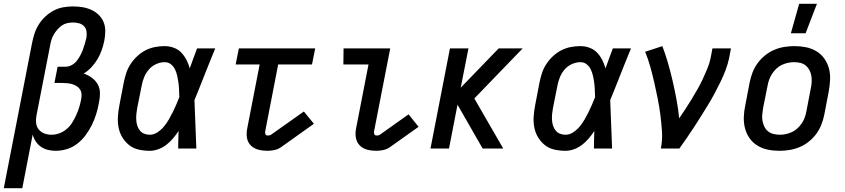

<svg xmlns="http://www.w3.org/2000/svg" viewBox="-51 -786 4471 1016"><path d="M-31 210 119 -560Q124 -585 132 -609.5Q140 -634 154.5 -657Q169 -680 189.5 -699Q210 -718 234 -730.5Q258 -743 284 -747.5Q310 -752 335 -752Q361 -752 385.5 -748Q410 -744 432 -734Q454 -724 471 -707.5Q488 -691 497 -669.5Q506 -648 506 -622Q506 -596 501 -571Q496 -546 487.5 -521.5Q479 -497 465.5 -474Q452 -451 433.5 -431Q415 -411 392 -397Q415 -389 435 -374.5Q455 -360 466.5 -339Q478 -318 478 -292Q478 -266 472 -240Q467 -211 458 -182Q449 -153 435.5 -125.5Q422 -98 403 -72Q384 -46 358.5 -26Q333 -6 303 3Q273 12 244 12Q222 12 202 7Q182 2 166 -9Q150 -20 138.5 -37Q127 -54 122 -74L67 210ZM221 -73Q242 -73 263 -80.5Q284 -88 301.5 -103Q319 -118 331 -137Q343 -156 352 -176Q361 -196 367.5 -216.5Q374 -237 378 -258Q381 -272 380.5 -286Q380 -300 373.5 -311Q367 -322 356.5 -329Q346 -336 333.5 -340Q321 -344 307 -345.5Q293 -347 279 -347H237L254 -433H296Q312 -433 327.5 -441Q343 -449 354 -462.5Q365 -476 373 -491Q381 -506 387 -521.5Q393 -537 397.5 -553Q402 -569 406 -585Q409 -602 407 -618.5Q405 -635 394.5 -646.5Q384 -658 368 -662.5Q352 -667 335 -667Q320 -667 304.5 -663.5Q289 -660 276 -651Q263 -642 252 -629Q241 -616 233 -602Q225 -588 220.5 -573Q216 -558 214 -544L142 -175Q138 -155 140 -135.5Q142 -116 153.5 -101.5Q165 -87 183 -80Q201 -73 221 -73Z M742 12Q711 12 682.5 5.5Q654 -1 632.5 -18Q611 -35 596.5 -59Q582 -83 576.5 -111Q571 -139 573 -169.5Q575 -200 581 -230L604 -350Q609 -375 617 -399.5Q625 -424 640 -447Q655 -470 675.5 -489Q696 -508 719.5 -520Q743 -532 769 -537Q795 -542 820 -542Q846 -542 869.5 -533Q893 -524 909 -507Q925 -490 936 -468.5Q947 -447 953 -424Q962 -450 972 -476.5Q982 -503 992 -530H1088Q1072 -491 1056.5 -452.5Q1041 -414 1026 -376L1025 -373Q1013 -343 1001.5 -314Q990 -285 978 -256Q981 -192 983 -128Q985 -64 988 0H892Q892 -23 892.5 -46.5Q893 -70 894 -93Q881 -73 865 -54Q849 -35 829.5 -20Q810 -5 787 3.5Q764 12 742 12ZM742 -73Q763 -73 782.5 -86Q802 -99 816.5 -116.5Q831 -134 842 -153Q853 -172 863 -192Q873 -212 881.5 -232Q890 -252 898 -272Q897 -291 896.5 -310Q896 -329 893.5 -347.5Q891 -366 887 -384Q883 -402 875.5 -418Q868 -434 854 -445.5Q840 -457 820 -457Q798 -457 775.5 -447Q753 -437 737 -418.5Q721 -400 712 -378Q703 -356 699 -334L675 -214Q672 -198 670.5 -182Q669 -166 670 -150.5Q671 -135 675.5 -121Q680 -107 689 -95.5Q698 -84 712 -78.5Q726 -73 742 -73Z M1364 12Q1339 12 1316 6Q1293 0 1276.5 -16Q1260 -32 1256 -56Q1252 -80 1257 -105L1323 -445H1196L1213 -530H1617L1600 -445H1421L1352 -89Q1351 -82 1354 -75.5Q1357 -69 1364 -69Q1369 -69 1373.5 -69.5Q1378 -70 1383 -73L1557 -196L1610 -131L1436 -7Q1420 4 1401 8Q1382 12 1364 12Z M1940 12Q1915 12 1892 6Q1869 0 1853 -16Q1837 -32 1832.5 -56Q1828 -80 1833 -105L1899 -445H1766L1767 -530H2014L1928 -89Q1927 -82 1930 -75.5Q1933 -69 1941 -69Q1945 -69 1950 -69.5Q1955 -70 1959 -73L2111 -181L2164 -115L2012 -7Q1996 4 1977 8Q1958 12 1940 12Z M2503 0 2370 -232 2325 0H2227L2330 -530H2428L2387 -322L2588 -530H2715L2459 -265L2612 0Z M2942 12Q2911 12 2882.5 5.5Q2854 -1 2832.5 -18Q2811 -35 2796.5 -59Q2782 -83 2776.5 -111Q2771 -139 2773 -169.5Q2775 -200 2781 -230L2804 -350Q2809 -375 2817 -399.5Q2825 -424 2840 -447Q2855 -470 2875.5 -489Q2896 -508 2919.5 -520Q2943 -532 2969 -537Q2995 -542 3020 -542Q3046 -542 3069.5 -533Q3093 -524 3109 -507Q3125 -490 3136 -468.5Q3147 -447 3153 -424Q3162 -450 3172 -476.5Q3182 -503 3192 -530H3288Q3272 -491 3256.5 -452.5Q3241 -414 3226 -376L3225 -373Q3213 -343 3201.5 -314Q3190 -285 3178 -256Q3181 -192 3183 -128Q3185 -64 3188 0H3092Q3092 -23 3092.5 -46.5Q3093 -70 3094 -93Q3081 -73 3065 -54Q3049 -35 3029.5 -20Q3010 -5 2987 3.5Q2964 12 2942 12ZM2942 -73Q2963 -73 2982.5 -86Q3002 -99 3016.5 -116.5Q3031 -134 3042 -153Q3053 -172 3063 -192Q3073 -212 3081.5 -232Q3090 -252 3098 -272Q3097 -291 3096.5 -310Q3096 -329 3093.5 -347.5Q3091 -366 3087 -384Q3083 -402 3075.5 -418Q3068 -434 3054 -445.5Q3040 -457 3020 -457Q2998 -457 2975.5 -447Q2953 -437 2937 -418.5Q2921 -400 2912 -378Q2903 -356 2899 -334L2875 -214Q2872 -198 2870.5 -182Q2869 -166 2870 -150.5Q2871 -135 2875.5 -121Q2880 -107 2889 -95.5Q2898 -84 2912 -78.5Q2926 -73 2942 -73Z M3446 0Q3455 -46 3452 -90.5Q3449 -135 3443.5 -178Q3438 -221 3429.5 -263.5Q3421 -306 3411.5 -348Q3402 -390 3390.5 -431.5Q3379 -473 3363 -512L3454 -542Q3471 -497 3484.5 -450Q3498 -403 3509 -355Q3520 -307 3529 -258.5Q3538 -210 3543 -160Q3560 -185 3577 -210.5Q3594 -236 3609.5 -262Q3625 -288 3640 -314Q3655 -340 3667.5 -367Q3680 -394 3691.5 -421.5Q3703 -449 3709 -477L3719 -530H3817L3807 -477Q3800 -445 3788 -413.5Q3776 -382 3761 -351.5Q3746 -321 3730 -291Q3714 -261 3696 -231.5Q3678 -202 3659.5 -172.5Q3641 -143 3622.5 -114.5Q3604 -86 3584 -57Q3564 -28 3544 0Z M4074 12Q4042 12 4012.5 6Q3983 0 3958 -15Q3933 -30 3916 -54Q3899 -78 3891.5 -106.5Q3884 -135 3885 -166.5Q3886 -198 3893 -230L3916 -350Q3921 -376 3931 -402Q3941 -428 3957.5 -451Q3974 -474 3997 -492.5Q4020 -511 4045.5 -522Q4071 -533 4098.5 -537.5Q4126 -542 4152 -542Q4184 -542 4214 -536Q4244 -530 4269 -515Q4294 -500 4311 -476Q4328 -452 4335.5 -423.5Q4343 -395 4341.5 -363.5Q4340 -332 4334 -300L4311 -180Q4306 -154 4296 -128Q4286 -102 4269.5 -79Q4253 -56 4230 -37.5Q4207 -19 4181 -8Q4155 3 4127.5 7.5Q4100 12 4074 12ZM4076 -73Q4092 -73 4108 -76.5Q4124 -80 4140 -87.5Q4156 -95 4169 -107Q4182 -119 4192 -134Q4202 -149 4207.5 -164.5Q4213 -180 4216 -196L4239 -316Q4243 -334 4244 -351Q4245 -368 4242.5 -384Q4240 -400 4232.5 -414.5Q4225 -429 4213 -439Q4201 -449 4185 -453Q4169 -457 4151 -457Q4135 -457 4118.5 -453.5Q4102 -450 4086 -442.5Q4070 -435 4057.5 -423Q4045 -411 4035 -396Q4025 -381 4019.5 -365.5Q4014 -350 4011 -334L3987 -214Q3984 -196 3982.5 -179Q3981 -162 3984 -146Q3987 -130 3994 -115.5Q4001 -101 4013.5 -91Q4026 -81 4042 -77Q4058 -73 4076 -73ZM4134 -610 4178 -766H4272L4212 -610Z"/></svg>

Font: Lode Dark
Style: Bold Italic
Weight: 700
Italic angle: -11°
Monospace: yes
Designer: Belleve Invis
Foundry: Belleve Invis
Version: Version 29.2.0; ttfautohint (v1.8.3)